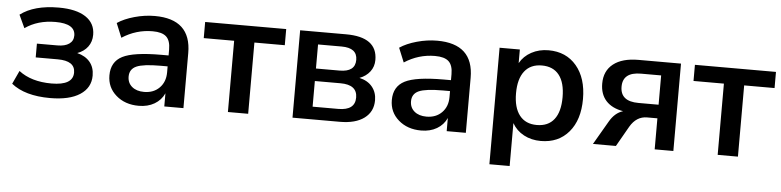

<svg xmlns="http://www.w3.org/2000/svg" viewBox="-44 -775 4798 1180"><g transform="rotate(5 2354.5 -185.5)"><path d="M272.5 9.8Q117.2 9.8 33.2 -57.6L71.3 -139.6Q148.4 -80.1 273.4 -80.1Q406.2 -80.1 406.2 -159.2Q406.2 -231.4 298.8 -231.4H163.1V-316.4H289.1Q335.9 -316.4 361.8 -334.5Q387.7 -352.5 387.7 -385.7Q387.7 -459 265.6 -459Q156.2 -459 78.1 -404.3L41 -484.4Q126 -548.8 278.3 -548.8Q385.7 -548.8 444.3 -510.3Q502.9 -471.7 502.9 -400.4Q502.9 -357.4 479.5 -326.2Q456.1 -294.9 415 -280.3Q465.8 -267.6 493.7 -234.4Q521.5 -201.2 521.5 -150.4Q521.5 -75.2 456.5 -32.7Q391.6 9.8 272.5 9.8Z M819.3 9.8Q734.4 9.8 679.2 -38.6Q624 -86.9 624 -161.1Q624 -245.1 691.9 -279.8Q759.8 -314.5 930.7 -314.5H975.6V-351.6Q975.6 -406.2 949.7 -430.2Q923.8 -454.1 865.2 -454.1Q763.7 -454.1 676.8 -397.5L640.6 -485.4Q682.6 -513.7 745.6 -531.2Q808.6 -548.8 870.1 -548.8Q1094.7 -548.8 1094.7 -339.8V0H976.6V-81.1Q957 -38.1 916 -14.2Q875 9.8 819.3 9.8ZM742.2 -164.1Q742.2 -125 770 -101.6Q797.9 -78.1 844.7 -78.1Q903.3 -78.1 939.5 -114.7Q975.6 -151.4 975.6 -210V-247.1H931.6Q825.2 -247.1 783.7 -228.5Q742.2 -210 742.2 -164.1Z M1369.1 0V-439.5H1181.6V-539.1H1681.6V-439.5H1494.1V0Z M1767.6 0V-539.1H2050.8Q2244.1 -539.1 2244.1 -397.5Q2244.1 -356.4 2220.7 -325.7Q2197.3 -294.9 2156.2 -279.3Q2208 -267.6 2235.8 -233.4Q2263.7 -199.2 2263.7 -150.4Q2263.7 -80.1 2210 -40Q2156.2 0 2059.6 0ZM1884.8 -78.1H2043Q2146.5 -78.1 2146.5 -157.2Q2146.5 -236.3 2043 -236.3H1884.8ZM1884.8 -313.5H2030.3Q2127 -313.5 2127 -387.7Q2127 -461.9 2030.3 -461.9H1884.8Z M2561.5 9.8Q2476.6 9.8 2421.4 -38.6Q2366.2 -86.9 2366.2 -161.1Q2366.2 -245.1 2434.1 -279.8Q2502 -314.5 2672.9 -314.5H2717.8V-351.6Q2717.8 -406.2 2691.9 -430.2Q2666 -454.1 2607.4 -454.1Q2505.9 -454.1 2418.9 -397.5L2382.8 -485.4Q2424.8 -513.7 2487.8 -531.2Q2550.8 -548.8 2612.3 -548.8Q2836.9 -548.8 2836.9 -339.8V0H2718.8V-81.1Q2699.2 -38.1 2658.2 -14.2Q2617.2 9.8 2561.5 9.8ZM2484.4 -164.1Q2484.4 -125 2512.2 -101.6Q2540 -78.1 2586.9 -78.1Q2645.5 -78.1 2681.6 -114.7Q2717.8 -151.4 2717.8 -210V-247.1H2673.8Q2567.4 -247.1 2525.9 -228.5Q2484.4 -210 2484.4 -164.1Z M3299.8 -549.8Q3408.2 -549.8 3472.2 -474.1Q3536.1 -398.4 3536.1 -269.5Q3536.1 -140.6 3472.2 -65.4Q3408.2 9.8 3299.8 9.8Q3241.2 9.8 3194.8 -15.1Q3148.4 -40 3123 -85V179.7H2998V-539.1H3123V-455.1Q3147.5 -499 3194.3 -524.4Q3241.2 -549.8 3299.8 -549.8ZM3266.6 -85.9Q3336.9 -85.9 3373.5 -132.8Q3410.2 -179.7 3410.2 -269.5Q3410.2 -359.4 3373.5 -406.2Q3336.9 -453.1 3266.6 -453.1Q3197.3 -453.1 3160.2 -405.8Q3123 -358.4 3123 -269.5Q3123 -180.7 3160.2 -133.3Q3197.3 -85.9 3266.6 -85.9Z M3705.1 -144.5Q3737.3 -201.2 3788.1 -216.8Q3718.8 -228.5 3682.1 -269Q3645.5 -309.6 3645.5 -375Q3645.5 -453.1 3700.2 -496.1Q3754.9 -539.1 3855.5 -539.1H4117.2V0H4002V-191.4H3938.5Q3873 -191.4 3834 -125L3762.7 0H3621.1ZM3765.6 -366.2Q3765.6 -275.4 3877.9 -275.4H4002V-456.1H3877.9Q3765.6 -456.1 3765.6 -366.2Z M4390.6 0V-439.5H4203.1V-539.1H4703.1V-439.5H4515.6V0Z"/></g></svg>

Font: Min Sans SemiBold
Style: Regular
Weight: 600
Designer: Jinseong-Kim, NotoSansCJK, Nunito
Foundry: Jinseong-Kim
Version: Version 1.400;Glyphs 3.1.2 (3151)